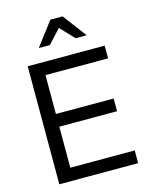

<svg xmlns="http://www.w3.org/2000/svg" viewBox="-134 -1020 887 1108"><g transform="rotate(-15 309.0 -465.5)"><path d="M166 -321H511V-397H166V-629H540V-705H80V0H551V-76H166ZM349 -931H276L169 -790H235L311 -872L389 -790H455Z"/></g></svg>

Font: Geom Light
Style: Regular
Weight: 300
Version: Version 1.102